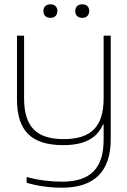

<svg xmlns="http://www.w3.org/2000/svg" viewBox="-20 -666 593 893"><path d="M495 -18V-500H462V-209C462 -76 403 -19 276 -19C150 -19 92 -76 92 -209V-500H59V-205C59 -56 127 9 274 9C370 9 430 -21 459 -87H462V-17C462 117 401 179 268 179C215 179 157 172 104 157V184C149 198 209 207 269 207C421 207 495 129 495 -18ZM182 -614C182 -596 193 -583 215 -583C236 -583 246 -596 247 -614V-615C247 -634 234 -646 215 -646C193 -646 182 -633 182 -615ZM330 -614C330 -596 341 -583 363 -583C384 -583 394 -596 395 -614V-615C395 -634 383 -646 363 -646C341 -646 330 -633 330 -615Z"/></svg>

Font: LT Wave Alt Thin
Style: Regular
Weight: 100
Designer: Daniel Lyons
Version: Version 2.5 (Glyphs App)